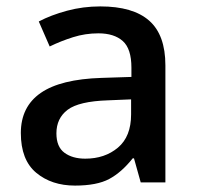

<svg xmlns="http://www.w3.org/2000/svg" viewBox="-20 -569 615 599"><path d="M293 -549Q395 -549 445.5 -504.5Q496 -460 496 -365V0H419L398 -75H394Q359 -31 320.5 -10.5Q282 10 214 10Q141 10 93 -30Q45 -70 45 -154Q45 -236 107 -279Q169 -322 297 -326L390 -329V-358Q390 -417 363 -441Q336 -465 287 -465Q246 -465 208 -453Q170 -441 135 -424L101 -502Q139 -522 189 -535.5Q239 -549 293 -549ZM317 -256Q226 -253 191 -226.5Q156 -200 156 -153Q156 -111 181 -92.5Q206 -74 246 -74Q307 -74 348 -108.5Q389 -143 389 -212V-259Z"/></svg>

Font: Noto Sans Javanese Medium
Style: Regular
Weight: 500
Version: Version 2.004